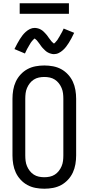

<svg xmlns="http://www.w3.org/2000/svg" viewBox="-20 -1142 540 1170"><path d="M250 8Q223 8 196.5 3Q170 -2 147 -14.5Q124 -27 105.5 -47Q87 -67 76 -91Q65 -115 60.5 -141.5Q56 -168 56 -195V-540Q56 -567 60.5 -593.5Q65 -620 76 -644Q87 -668 105.5 -688Q124 -708 147 -720.5Q170 -733 196.5 -738Q223 -743 250 -743Q277 -743 303.5 -738Q330 -733 353 -720.5Q376 -708 394.5 -688Q413 -668 424 -644Q435 -620 439.5 -593.5Q444 -567 444 -540V-195Q444 -168 439.5 -141.5Q435 -115 424 -91Q413 -67 394.5 -47Q376 -27 353 -14.5Q330 -2 303.5 3Q277 8 250 8ZM250 -62Q267 -62 283.5 -65.5Q300 -69 314 -78Q328 -87 338.5 -100.5Q349 -114 355.5 -129.5Q362 -145 364 -161.5Q366 -178 366 -195V-540Q366 -557 364 -573.5Q362 -590 355.5 -605.5Q349 -621 338.5 -634.5Q328 -648 314 -657Q300 -666 283.5 -669.5Q267 -673 250 -673Q233 -673 216.5 -669.5Q200 -666 186 -657Q172 -648 161.5 -634.5Q151 -621 144.5 -605.5Q138 -590 136 -573.5Q134 -557 134 -540V-195Q134 -178 136 -161.5Q138 -145 144.5 -129.5Q151 -114 161.5 -100.5Q172 -87 186 -78Q200 -69 216.5 -65.5Q233 -62 250 -62ZM308 -812Q303 -812 298 -813Q293 -814 288.5 -815.5Q284 -817 279.5 -818.5Q275 -820 270.5 -823Q266 -826 262 -828.5Q258 -831 255 -834.5Q252 -838 248 -841.5Q244 -845 240.5 -849Q237 -853 234 -856.5Q231 -860 228.5 -864Q226 -868 223 -872Q220 -876 216.5 -880.5Q213 -885 210 -889Q207 -893 204 -896.5Q201 -900 196 -903.5Q191 -907 191 -909H193Q193 -908 189.5 -906Q186 -904 183.5 -901Q181 -898 178.5 -895.5Q176 -893 174.5 -891Q173 -889 171.5 -887Q170 -885 168.5 -883Q167 -881 165.5 -878.5Q164 -876 162.5 -873Q161 -870 159 -867.5Q157 -865 155.5 -861.5Q154 -858 152 -855Q150 -852 148 -848.5Q146 -845 144 -841Q142 -837 140 -833Q138 -829 136 -824.5Q134 -820 132 -816L68 -843Q77 -861 85 -876Q93 -891 101 -903.5Q109 -916 117 -926.5Q125 -937 136.5 -947.5Q148 -958 162 -965Q176 -972 192 -972Q197 -972 202 -971Q207 -970 211.5 -969Q216 -968 220.5 -966Q225 -964 229.5 -961.5Q234 -959 238 -956Q242 -953 245 -950Q248 -947 252 -943Q256 -939 259.5 -935Q263 -931 266 -927.5Q269 -924 271.5 -920Q274 -916 277 -912Q280 -908 283.5 -903.5Q287 -899 290 -895Q293 -891 296 -887.5Q299 -884 304 -880.5Q309 -877 309 -876H307L311 -878Q314 -880 316.5 -883Q319 -886 321.5 -889Q324 -892 325.5 -893.5Q327 -895 328.5 -897Q330 -899 331.5 -901.5Q333 -904 334.5 -906.5Q336 -909 337.5 -911.5Q339 -914 341 -917Q343 -920 344.5 -923Q346 -926 348 -929.5Q350 -933 352 -936.5Q354 -940 356 -943.5Q358 -947 360 -951Q362 -955 364 -959.5Q366 -964 368 -968L432 -942Q423 -923 415 -908Q407 -893 399 -880.5Q391 -868 383 -857.5Q375 -847 363.5 -836.5Q352 -826 338 -819Q324 -812 308 -812ZM400 -1058H100V-1122H400Z"/></svg>

Font: Iosevka Custom
Style: Regular
Weight: 400
Monospace: yes
Designer: Belleve Invis
Foundry: Belleve Invis
Version: Version 32.5.0; ttfautohint (v1.8.4)